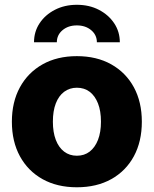

<svg xmlns="http://www.w3.org/2000/svg" viewBox="-20 -774 644 805"><path d="M302.2 11.2Q219.7 11.2 158.4 -22.9Q97.2 -57.1 63.5 -118.9Q29.8 -180.7 29.8 -263.7Q29.8 -346.2 63.5 -408Q97.2 -469.7 158.4 -504.2Q219.7 -538.6 302.2 -538.6Q385.3 -538.6 446.5 -504.2Q507.8 -469.7 541.3 -408Q574.7 -346.2 574.7 -263.7Q574.7 -180.7 541.3 -118.9Q507.8 -57.1 446.5 -22.9Q385.3 11.2 302.2 11.2ZM302.2 -121.1Q333.5 -121.1 356 -138.4Q378.4 -155.8 390.9 -187.7Q403.3 -219.7 403.3 -263.7Q403.3 -308.6 390.9 -340.3Q378.4 -372.1 356 -389.2Q333.5 -406.2 302.2 -406.2Q272 -406.2 249 -389.2Q226.1 -372.1 213.9 -340.3Q201.7 -308.6 201.7 -263.7Q201.7 -219.7 213.9 -187.7Q226.1 -155.8 248.8 -138.4Q271.5 -121.1 302.2 -121.1ZM302.2 -753.9Q354 -753.9 394.5 -732.9Q435.1 -711.9 458.7 -676.5Q482.4 -641.1 482.4 -596.7H386.2Q386.2 -627.4 362.3 -647.5Q338.4 -667.5 302.2 -667.5Q266.1 -667.5 242.2 -647.5Q218.3 -627.4 218.3 -596.7H122.6Q122.6 -641.1 146 -676.5Q169.4 -711.9 210.2 -732.9Q251 -753.9 302.2 -753.9Z"/></svg>

Font: Inter 24pt ExtraBold
Style: Regular
Weight: 800
Designer: Rasmus Andersson
Foundry: rsms
Version: Version 4.001;git-66647c0bb